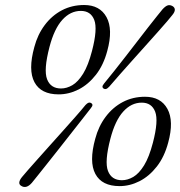

<svg xmlns="http://www.w3.org/2000/svg" viewBox="-20 -732 720 766"><path d="M315.5 -712Q378.5 -712 405 -663.5Q431.5 -615 408 -529Q393 -472.5 362.8 -433.8Q332.5 -395 293.8 -375.2Q255 -355.5 214 -355.5Q143.5 -355.5 117.5 -404Q91.5 -452.5 117 -544.5Q130 -594 158.5 -632Q187 -670 227 -691Q267 -712 315.5 -712ZM347 -528.5Q370 -616.5 356 -652.5Q342 -688.5 302.5 -688.5Q261 -688.5 228.8 -653Q196.5 -617.5 177.5 -545Q153.5 -453 167.8 -416Q182 -379 223.5 -379Q246 -379 268.8 -392.2Q291.5 -405.5 311.8 -438.2Q332 -471 347 -528.5ZM416 -386.5Q408.5 -378.5 403.5 -377Q398.5 -375.5 393.5 -378.5Q389 -381 388.8 -385.8Q388.5 -390.5 395 -398.5Q413 -420 435.2 -448.2Q457.5 -476.5 481.5 -507.2Q505.5 -538 528.5 -568Q551.5 -598 571.8 -624Q592 -650 607 -668.5Q622 -687 628.5 -695Q640 -707.5 649 -710.5Q658 -713.5 668.5 -707.5Q677.5 -702 677.5 -693Q677.5 -684 667.5 -672Q662 -664.5 646.5 -646.5Q631 -628.5 608.8 -603.5Q586.5 -578.5 560.8 -549.8Q535 -521 508.5 -491.5Q482 -462 458.2 -435Q434.5 -408 416 -386.5ZM321 -313Q328 -320.5 333.2 -322.2Q338.5 -324 343.5 -321Q348.5 -318 348.8 -313.2Q349 -308.5 342.5 -300.5Q326 -279 304.2 -251.5Q282.5 -224 258.8 -193.8Q235 -163.5 211.2 -133.2Q187.5 -103 166.5 -76.8Q145.5 -50.5 130 -31Q114.5 -11.5 107 -2.5Q96 10 85.5 13Q75 16 65.5 10Q56 5 57 -4.5Q58 -14 68 -26Q75 -35 91.5 -53.5Q108 -72 130.5 -97.5Q153 -123 179 -151.8Q205 -180.5 231 -209.8Q257 -239 280.5 -265.5Q304 -292 321 -313ZM558.5 -346Q621.5 -346 648 -297.5Q674.5 -249 651 -163Q636 -106.5 605.8 -67.8Q575.5 -29 536.8 -9.2Q498 10.5 457 10.5Q386.5 10.5 360.5 -38Q334.5 -86.5 360 -178.5Q373 -228 401.5 -266Q430 -304 470 -325Q510 -346 558.5 -346ZM590 -162.5Q613 -250.5 599 -286.5Q585 -322.5 545.5 -322.5Q504 -322.5 471.8 -287Q439.5 -251.5 420.5 -179Q396.5 -87 410.8 -50Q425 -13 466.5 -13Q489 -13 511.8 -26.2Q534.5 -39.5 554.8 -72.2Q575 -105 590 -162.5Z"/></svg>

Font: Fraunces Light
Style: Italic
Weight: 300
Italic angle: -16°
Version: Version 1.000;[b76b70a41]